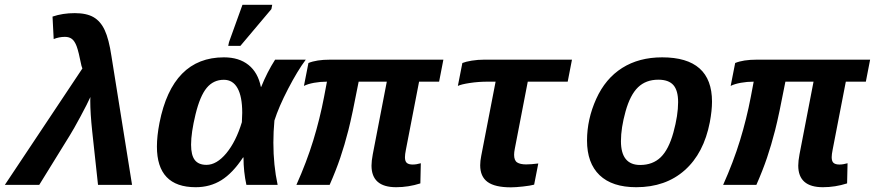

<svg xmlns="http://www.w3.org/2000/svg" viewBox="-39 -780 3690 810"><path d="M518.1 0H374.5L350.1 -225.1Q341.8 -302.7 341.8 -355Q341.8 -367.2 342.3 -370.6Q329.6 -342.3 300.5 -288.3Q271.5 -234.4 255.9 -209.5L126.5 0H-18.6L308.6 -491.2L304.7 -502.4Q292.5 -563.5 284.2 -585.2Q275.9 -606.9 264.4 -615.7Q252.9 -624.5 234.9 -624.5Q210.4 -624.5 187.5 -615.2L182.6 -710Q225.1 -724.6 276.4 -724.6Q326.2 -724.6 355.7 -707.5Q385.3 -690.4 402.8 -652.8Q420.4 -615.2 431.2 -543Z M986.3 -115.7Q942.4 -49.3 894.8 -19.8Q847.2 9.8 786.6 9.8Q623 9.8 623 -161.6Q623 -206.1 633.8 -261.7Q688.5 -538.1 905.8 -538.1Q969.2 -538.1 1009.3 -506.1Q1049.3 -474.1 1061.5 -413.6H1063Q1087.9 -475.6 1121.6 -528.3H1251Q1216.3 -481.9 1176.5 -405.3Q1136.7 -328.6 1118.7 -271.5Q1114.3 -224.1 1114.3 -178.2Q1114.3 -83 1132.3 0H1000.5Q988.3 -55.7 988.3 -115.7ZM767.1 -169.4Q767.1 -125 783 -104.7Q798.8 -84.5 832 -84.5Q875 -84.5 915.8 -133.5Q956.5 -182.6 981.4 -264.6L982.9 -304.2Q982.9 -372.6 963.1 -408Q943.4 -443.4 905.3 -443.4Q861.3 -443.4 833 -409.2Q804.7 -375 785.9 -297.6Q767.1 -220.2 767.1 -169.4ZM923.8 -586.4 927.2 -602.5 983.9 -759.8H1109.4L1106 -741.7L975.1 -586.4Z M1729 -435.5 1673.3 -147.9Q1669.4 -128.4 1669.4 -116.7Q1669.4 -99.6 1677.2 -92.8Q1685.1 -85.9 1702.1 -85.9Q1717.8 -85.9 1736.3 -91.3L1734.4 -6.3Q1684.1 9.8 1632.3 9.8Q1528.3 9.8 1528.3 -81.5Q1528.3 -100.6 1533.7 -129.4L1592.8 -435.5H1474.1Q1446.8 -293.5 1430.7 -230.5Q1414.6 -167.5 1396.5 -114.3Q1378.4 -61 1351.6 0H1211.4Q1254.9 -97.2 1282.7 -188Q1310.5 -278.8 1328.1 -371.1L1340.3 -435.5Q1312.5 -435.5 1285.9 -430.7Q1259.3 -425.8 1243.2 -417.5L1262.2 -514.2Q1296.4 -528.3 1353.5 -528.3H1831.5L1813.5 -435.5Z M2019 -435.5Q1979.5 -435.5 1942.9 -429.9Q1906.2 -424.3 1892.6 -417.5L1911.6 -514.2Q1925.8 -520 1951.4 -524.2Q1977.1 -528.3 2003.4 -528.3H2374L2356 -435.5H2187.5L2132.8 -152.3Q2129.9 -137.7 2129.9 -127Q2129.9 -103 2142.8 -94.7Q2155.8 -86.4 2180.7 -86.4Q2200.7 -86.4 2231.9 -90.3L2214.4 -1Q2198.7 3.4 2167.5 6.8Q2136.2 10.3 2116.2 10.3Q2048.8 10.3 2017.8 -12.5Q1986.8 -35.2 1986.8 -83Q1986.8 -100.6 1991.2 -122.6L2051.8 -435.5Z M2645 9.8Q2543.5 9.8 2490.5 -41Q2437.5 -91.8 2437.5 -187Q2437.5 -276.9 2476.3 -362.8Q2515.1 -448.7 2585.9 -493.4Q2656.7 -538.1 2754.4 -538.1Q2964.8 -538.1 2964.8 -351.1Q2964.8 -314 2955.6 -264.6Q2930.2 -133.3 2849.6 -61.8Q2769 9.8 2645 9.8ZM2821.8 -349.1Q2821.8 -398.4 2801.8 -421.1Q2781.7 -443.8 2738.3 -443.8Q2686 -443.8 2652.8 -411.9Q2619.6 -379.9 2600.1 -310.1Q2580.6 -240.2 2580.6 -184.6Q2580.6 -84 2661.6 -84Q2714.8 -84 2748.5 -116.7Q2782.2 -149.4 2802 -221.4Q2821.8 -293.5 2821.8 -349.1Z M3529.3 -435.5 3473.6 -147.9Q3469.7 -128.4 3469.7 -116.7Q3469.7 -99.6 3477.5 -92.8Q3485.4 -85.9 3502.4 -85.9Q3518.1 -85.9 3536.6 -91.3L3534.7 -6.3Q3484.4 9.8 3432.6 9.8Q3328.6 9.8 3328.6 -81.5Q3328.6 -100.6 3334 -129.4L3393.1 -435.5H3274.4Q3247.1 -293.5 3231 -230.5Q3214.8 -167.5 3196.8 -114.3Q3178.7 -61 3151.9 0H3011.7Q3055.2 -97.2 3083 -188Q3110.8 -278.8 3128.4 -371.1L3140.6 -435.5Q3112.8 -435.5 3086.2 -430.7Q3059.6 -425.8 3043.5 -417.5L3062.5 -514.2Q3096.7 -528.3 3153.8 -528.3H3631.8L3613.8 -435.5Z"/></svg>

Font: Cousine
Style: Bold Italic
Weight: 700
Italic angle: -12°
Monospace: yes
Designer: Steve Matteson
Foundry: Ascender Corporation
Version: Version 1.20